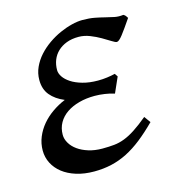

<svg xmlns="http://www.w3.org/2000/svg" viewBox="-79 -525 559 613"><g transform="rotate(-15 200.0 -218.5)"><path d="M390.1 -425.8Q368.2 -393.6 355.5 -377.2Q342.8 -360.8 335.9 -360.8Q331.1 -360.8 319.6 -368.2Q308.1 -375.5 292.5 -384.5Q276.9 -393.6 258.3 -400.9Q239.7 -408.2 221.2 -408.2Q198.7 -408.2 181.4 -401.6Q164.1 -395 152.1 -383.5Q140.1 -372.1 134 -356.7Q127.9 -341.3 127.9 -323.2Q127.9 -312.5 135.5 -301Q143.1 -289.6 158 -279.8Q172.9 -270 195.1 -263.7Q217.3 -257.3 246.1 -257.3Q261.7 -257.3 276.1 -259.3Q290.5 -261.2 302.7 -264.2L309.6 -253.9L287.1 -203.1Q272 -208 254.9 -210.4Q237.8 -212.9 222.2 -212.9Q194.3 -212.9 170.7 -206.5Q147 -200.2 129.4 -188.2Q111.8 -176.3 101.8 -158.7Q91.8 -141.1 91.8 -119.1Q91.8 -105 99.9 -91.3Q107.9 -77.6 122.6 -67.1Q137.2 -56.6 157.7 -50.3Q178.2 -43.9 203.1 -43.9Q225.1 -43.9 242.2 -45.7Q259.3 -47.4 276.4 -54Q293.5 -60.5 312.7 -73Q332 -85.4 357.9 -106.9L373 -85.9Q345.2 -58.1 319.8 -38.1Q294.4 -18.1 268.8 -5.1Q243.2 7.8 216.3 13.9Q189.5 20 159.2 20Q126.5 20 100.1 11.7Q73.7 3.4 55.4 -11Q37.1 -25.4 27.1 -44.9Q17.1 -64.5 17.1 -86.9Q17.1 -110.4 25.9 -131.6Q34.7 -152.8 49.6 -170.4Q64.5 -188 84.5 -201.9Q104.5 -215.8 127 -225.1Q97.7 -237.3 81.3 -257.1Q64.9 -276.9 64.9 -307.1Q64.9 -329.6 74 -349.4Q83 -369.1 97.9 -385.7Q112.8 -402.3 132.1 -415.8Q151.4 -429.2 171.6 -438.2Q191.9 -447.3 211.4 -452.1Q231 -457 247.1 -457Q270 -457 287.6 -453.6Q305.2 -450.2 320.3 -446.3Q335.4 -442.4 349.1 -439.7Q362.8 -437 377.9 -439Q382.3 -436.5 384.8 -433.6Q387.2 -430.7 390.1 -425.8Z"/></g></svg>

Font: Gentium
Style: Italic
Weight: 400
Italic angle: -7°
Designer: J. Victor Gaultney
Version: Version 1.02; 2005; OFL release